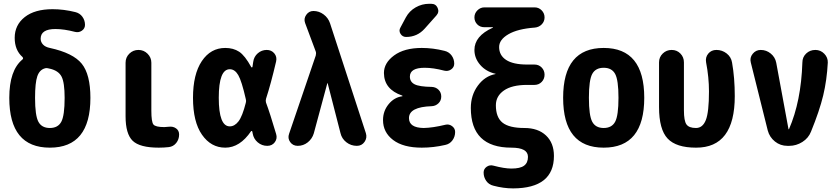

<svg xmlns="http://www.w3.org/2000/svg" viewBox="-20 -790 4540 1040"><path d="M330.1 -259.8Q330.1 -342.8 313.5 -375Q296.9 -407.2 250 -418H248L246.1 -418.9Q233.4 -422.9 223.6 -419.9Q194.3 -412.1 182.1 -377Q169.9 -341.8 169.9 -259.8Q169.9 -164.1 188 -130.4Q206.1 -96.7 250 -96.7Q293.9 -96.7 312 -130.4Q330.1 -164.1 330.1 -259.8ZM250 -530.3Q376 -502.9 422.9 -444.8Q469.7 -386.7 469.7 -259.8Q469.7 9.8 250 9.8Q30.3 9.8 30.3 -259.8Q30.3 -409.2 101.6 -467.8Q108.4 -473.6 101.6 -481.4Q59.6 -518.6 59.6 -585Q59.6 -654.3 113.8 -697.3Q168 -740.2 264.6 -740.2Q325.2 -740.2 387.7 -724.6Q412.1 -718.8 426.3 -699.2Q440.4 -679.7 440.4 -655.3Q440.4 -635.7 423.8 -624Q407.2 -612.3 386.7 -617.2Q327.1 -632.8 280.3 -632.8Q200.2 -632.8 200.2 -580.1Q200.2 -562.5 212.9 -548.8Q225.6 -535.2 250 -530.3Z M894.5 -103.5Q917 -106.4 933.6 -94.7Q950.2 -83 950.2 -61.5Q950.2 -35.2 934.6 -15.6Q918.9 3.9 894.5 6.8Q869.1 9.8 839.8 9.8Q737.3 9.8 698.7 -27.3Q660.2 -64.5 660.2 -160.2V-450.2Q660.2 -479.5 680.7 -499.5Q701.2 -519.5 730 -519.5Q758.8 -519.5 779.3 -499Q799.8 -478.5 799.8 -450.2V-190.4Q799.8 -129.9 811 -115.7Q822.3 -101.6 870.1 -101.6Q877 -101.6 894.5 -103.5Z M1311.5 -233.4Q1314.5 -243.2 1311.5 -252.9Q1289.1 -351.6 1270.5 -383.3Q1252 -415 1224.6 -415Q1165 -415 1165 -260.3Q1165 -105.5 1224.6 -105.5Q1251 -105.5 1272 -132.8Q1293 -160.2 1311.5 -233.4ZM1420.9 -234.4Q1442.4 -176.8 1475.6 -64.5Q1483.4 -40 1468.8 -20Q1454.1 0 1427.7 0Q1398.4 0 1376 -19Q1353.5 -38.1 1348.6 -67.4Q1347.7 -68.4 1347.7 -72.3Q1347.7 -76.2 1346.7 -77.1Q1345.7 -80.1 1343.3 -80.6Q1340.8 -81.1 1339.8 -79.1Q1279.3 9.8 1200.2 9.8Q1123 9.8 1074.2 -60.1Q1025.4 -129.9 1025.4 -259.8Q1025.4 -387.7 1073.2 -459Q1121.1 -530.3 1200.2 -530.3Q1244.1 -530.3 1275.4 -509.8Q1306.6 -489.3 1340.8 -426.8Q1343.8 -422.9 1346.7 -425.8Q1347.7 -426.8 1347.7 -428.7Q1347.7 -433.6 1349.6 -441.9Q1351.6 -450.2 1351.6 -455.1Q1355.5 -483.4 1376.5 -501.5Q1397.5 -519.5 1424.8 -519.5Q1450.2 -519.5 1465.8 -501Q1481.4 -482.4 1475.6 -457Q1447.3 -335.9 1420.9 -254.9Q1418 -244.1 1420.9 -234.4Z M1767.6 -664.1 1961.9 -68.4Q1969.7 -43 1954.6 -21.5Q1939.5 0 1913.1 0Q1880.9 0 1856 -19.5Q1831.1 -39.1 1824.2 -69.3L1754.9 -338.9Q1754.9 -339.8 1753.9 -339.8Q1752.9 -339.8 1752.9 -338.9L1679.7 -67.4Q1670.9 -38.1 1647 -19Q1623 0 1592.8 0Q1566.4 0 1551.8 -20.5Q1537.1 -41 1545.9 -65.4L1690.4 -489.3Q1693.4 -502 1690.4 -510.7L1632.8 -665Q1624 -688.5 1638.7 -709.5Q1653.3 -730.5 1677.7 -730.5Q1708 -730.5 1732.9 -711.9Q1757.8 -693.4 1767.6 -664.1Z M2392.6 -114.3Q2412.1 -119.1 2428.7 -106.9Q2445.3 -94.7 2445.3 -75.2Q2445.3 -49.8 2430.7 -29.8Q2416 -9.8 2391.6 -4.9Q2328.1 9.8 2264.6 9.8Q2164.1 9.8 2109.4 -31.7Q2054.7 -73.2 2054.7 -139.6Q2054.7 -188.5 2085 -225.6Q2115.2 -262.7 2159.2 -268.6Q2160.2 -268.6 2160.2 -269.5Q2160.2 -271.5 2158.2 -272.5Q2060.5 -305.7 2059.6 -394.5Q2059.6 -449.2 2114.7 -489.7Q2169.9 -530.3 2264.6 -530.3Q2325.2 -530.3 2387.7 -514.6Q2412.1 -508.8 2426.3 -489.3Q2440.4 -469.7 2440.4 -445.3Q2440.4 -425.8 2423.8 -414.1Q2407.2 -402.3 2386.7 -407.2Q2327.1 -422.9 2280.3 -422.9Q2200.2 -422.9 2200.2 -375Q2200.2 -346.7 2225.6 -333.5Q2251 -320.3 2318.4 -319.3Q2340.8 -318.4 2355.5 -303.7Q2370.1 -289.1 2370.1 -267.1Q2370.1 -245.1 2355 -230.5Q2339.8 -215.8 2318.4 -214.8Q2195.3 -210.9 2195.3 -150.4Q2195.3 -97.7 2275.4 -96.7Q2324.2 -97.7 2392.6 -114.3ZM2304.7 -769.5H2315.4Q2340.8 -769.5 2350.6 -747.1Q2360.4 -724.6 2343.8 -706.1L2280.3 -634.8Q2240.2 -589.8 2179.7 -589.8Q2160.2 -589.8 2149.4 -606.9Q2138.7 -624 2149.4 -641.6L2178.7 -696.3Q2197.3 -730.5 2231.4 -750Q2265.6 -769.5 2304.7 -769.5Z M2820.3 -96.7Q2894.5 -96.7 2937.5 -56.2Q2980.5 -15.6 2980.5 54.7Q2980.5 229.5 2759.8 230.5Q2707 230.5 2652.3 215.8Q2627.9 210 2613.8 189.9Q2599.6 169.9 2599.6 144.5Q2599.6 125 2616.2 113.3Q2632.8 101.6 2653.3 107.4Q2711.9 123 2750 123Q2797.9 123 2818.8 107.4Q2839.8 91.8 2839.8 59.6Q2839.8 9.8 2750 9.8Q2530.3 9.8 2530.3 -205.1Q2530.3 -274.4 2568.4 -326.2Q2606.4 -377.9 2663.1 -388.7Q2665 -388.7 2665 -389.6Q2665 -390.6 2663.1 -390.6Q2612.3 -402.3 2581.1 -438.5Q2549.8 -474.6 2549.8 -519.5Q2549.8 -594.7 2648.4 -639.6Q2650.4 -639.6 2650.4 -641.6Q2650.4 -642.6 2649.4 -642.6H2603.5Q2580.1 -642.6 2564.9 -658.2Q2549.8 -673.8 2549.8 -695.8Q2549.8 -717.8 2565.9 -733.9Q2582 -750 2603.5 -750H2876Q2898.4 -750 2914.1 -733.9Q2929.7 -717.8 2929.7 -695.8Q2929.7 -673.8 2914.6 -658.2Q2899.4 -642.6 2877 -640.6Q2784.2 -633.8 2733.9 -604.5Q2683.6 -575.2 2683.6 -535.2Q2683.6 -490.2 2721.7 -465.3Q2759.8 -440.4 2835 -440.4H2875Q2898.4 -440.4 2914.1 -424.3Q2929.7 -408.2 2929.7 -385.3Q2929.7 -362.3 2914.1 -346.2Q2898.4 -330.1 2875 -330.1H2835Q2752.9 -330.1 2709.5 -299.8Q2666 -269.5 2666 -219.7Q2666 -154.3 2702.1 -125.5Q2738.3 -96.7 2820.3 -96.7Z M3188 -130.4Q3206.1 -96.7 3250 -96.7Q3293.9 -96.7 3312 -130.4Q3330.1 -164.1 3330.1 -260.3Q3330.1 -356.4 3312 -389.6Q3293.9 -422.9 3250 -422.9Q3206.1 -422.9 3188 -389.6Q3169.9 -356.4 3169.9 -260.3Q3169.9 -164.1 3188 -130.4ZM3030.3 -260.3Q3030.3 -530.3 3250 -530.3Q3469.7 -530.3 3469.7 -260.3Q3469.7 9.8 3250 9.8Q3030.3 9.8 3030.3 -260.3Z M3860.4 -519.5Q3891.6 -519.5 3916 -500.5Q3940.4 -481.4 3945.3 -451.2Q3960 -368.2 3960 -269.5Q3960 10.7 3750 9.8Q3642.6 9.8 3596.2 -39.6Q3549.8 -88.9 3549.8 -210V-452.1Q3549.8 -480.5 3569.8 -500Q3589.8 -519.5 3618.2 -519.5Q3646.5 -519.5 3665.5 -500Q3684.6 -480.5 3684.6 -452.1V-192.4Q3684.6 -135.7 3698.2 -116.2Q3711.9 -96.7 3750 -96.7Q3786.1 -96.7 3803.2 -139.6Q3820.3 -182.6 3820.3 -294.9Q3820.3 -371.1 3804.7 -452.1Q3799.8 -479.5 3816.4 -499.5Q3833 -519.5 3860.4 -519.5Z M4396.5 -519.5Q4424.8 -519.5 4444.8 -499Q4464.8 -478.5 4463.9 -451.2Q4459 -356.4 4439 -272.9Q4418.9 -189.5 4373 -77.1Q4359.4 -42 4326.2 -21Q4293 0 4254.9 0H4245.1Q4207 0 4177.7 -23.4Q4148.4 -46.9 4138.7 -83L4046.9 -451.2Q4040 -477.5 4057.1 -498.5Q4074.2 -519.5 4100.6 -519.5Q4130.9 -519.5 4154.8 -500Q4178.7 -480.5 4184.6 -450.2L4251 -90.8Q4251 -89.8 4252 -89.8Q4253.9 -89.8 4253.9 -90.8Q4319.3 -241.2 4326.2 -451.2Q4326.2 -480.5 4346.7 -500Q4367.2 -519.5 4396.5 -519.5Z"/></svg>

Font: Rounded-X Mgen+ 1m bold
Style: Bold
Weight: 700
Designer: [Source Han Sans]
Ryoko NISHIZUKA  (kana & ideographs); Paul D. Hunt (Latin, Greek & Cyrillic); Wenlong ZHANG  (bopomofo
Version: Version 1.059.20150602